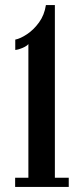

<svg xmlns="http://www.w3.org/2000/svg" viewBox="-20 -741 332 761"><path d="M40 0V-36.5H92.5V-566.5Q86.5 -558.5 69.5 -551.2Q52.5 -544 40.5 -543V-584Q61 -588 87.2 -605.5Q113.5 -623 134.8 -652.2Q156 -681.5 162 -721H197.5V-36.5H252.5V0Z"/></svg>

Font: Imbue 10pt SemiBold
Style: Regular
Weight: 600
Designer: Tyler Finck
Foundry: Etcetera Type Company
Version: Version 1.102; ttfautohint (v1.8.3)